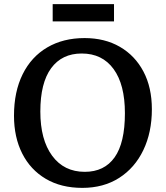

<svg xmlns="http://www.w3.org/2000/svg" viewBox="-20 -899 805 933"><path d="M380 14Q277 14 202.5 -30Q128 -74 88 -153Q48 -232 48 -337Q48 -453 90 -538Q132 -623 209.5 -668.5Q287 -714 391 -714Q489 -714 562.5 -671.5Q636 -629 677 -551.5Q718 -474 718 -368Q718 -256 676.5 -169.5Q635 -83 559 -34.5Q483 14 380 14ZM392 -64Q487 -64 537 -134.5Q587 -205 587 -349Q587 -488 532 -563.5Q477 -639 377 -639Q281 -639 228.5 -567.5Q176 -496 176 -357Q176 -220 233.5 -142Q291 -64 392 -64ZM236 -795V-879H534V-795Z"/></svg>

Font: Literata Medium
Style: Regular
Weight: 500
Designer: Latin by Veronika Burian and Jose Scaglione. Greek by Irene Vlachou. Cyrillic by Vera Evstafieva.
Foundry: TypeTogether
Version: Version 3.103; ttfautohint (v1.8.4.7-5d5b);gftools[0.9.29]